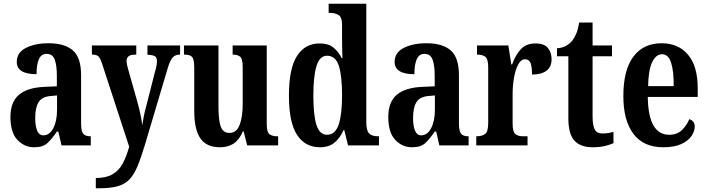

<svg xmlns="http://www.w3.org/2000/svg" viewBox="-20 -780 3796 1030"><path d="M163 10Q111 10 73.5 -29.5Q36 -69 36 -152Q36 -233 81.5 -271.5Q127 -310 218 -314L285 -317V-373Q285 -430 273.5 -460.5Q262 -491 230 -491Q201 -491 188.5 -462Q176 -433 176 -382Q70 -382 70 -448Q70 -498 119 -523Q168 -548 241 -548Q327 -548 371 -509.5Q415 -471 415 -377V-120Q415 -79 425.5 -64Q436 -49 464 -49H467V0H310L293 -74H285Q258 -34 234 -12Q210 10 163 10ZM212 -54Q246 -54 266 -92.5Q286 -131 286 -191V-268L252 -265Q205 -261 187 -232Q169 -203 169 -147Q169 -104 179.5 -79Q190 -54 212 -54Z M494 175Q550 175 584.5 154.5Q619 134 639 96Q659 58 673 7L528 -437Q518 -469 507.5 -478Q497 -487 477 -487H473V-536H711V-487H708Q680 -487 669.5 -478Q659 -469 659 -453Q659 -442 662.5 -427.5Q666 -413 671 -396L716 -237Q727 -197 734 -163.5Q741 -130 743 -108Q747 -133 751.5 -156.5Q756 -180 763 -205L812 -397Q816 -409 819 -424.5Q822 -440 822 -453Q822 -472 810.5 -478.5Q799 -485 775 -486L771 -487V-536H946V-487H944Q921 -487 907 -472.5Q893 -458 880 -415L758 -5Q737 65 718 111Q699 157 674 183Q649 209 610 219.5Q571 230 509 230H494Z M1160 10Q1088 10 1055 -37.5Q1022 -85 1022 -187V-417Q1022 -461 1011 -474Q1000 -487 970 -487H967V-536H1152V-207Q1152 -136 1164 -101.5Q1176 -67 1211 -67Q1249 -67 1265.5 -110Q1282 -153 1282 -223V-420Q1282 -465 1268 -476Q1254 -487 1231 -487H1228V-536H1411V-114Q1411 -70 1426.5 -59.5Q1442 -49 1465 -49H1472V0H1306L1287 -75H1283Q1263 -29 1233 -9.5Q1203 10 1160 10Z M1696 10Q1617 10 1573.5 -56.5Q1530 -123 1530 -267Q1530 -412 1573 -479.5Q1616 -547 1695 -547Q1741 -547 1768.5 -525Q1796 -503 1813 -468H1817Q1816 -491 1815.5 -520Q1815 -549 1815 -577V-646Q1815 -689 1795.5 -700Q1776 -711 1750 -711H1743V-760H1945V-125Q1945 -79 1960.5 -64Q1976 -49 2006 -49H2013V0H1847L1827 -82H1823Q1804 -39 1774 -14.5Q1744 10 1696 10ZM1734 -57Q1779 -57 1797 -112.5Q1815 -168 1815 -268Q1815 -371 1798 -426Q1781 -481 1734 -481Q1695 -481 1678 -426Q1661 -371 1661 -267Q1661 -161 1678 -109Q1695 -57 1734 -57Z M2190 10Q2138 10 2100.5 -29.5Q2063 -69 2063 -152Q2063 -233 2108.5 -271.5Q2154 -310 2245 -314L2312 -317V-373Q2312 -430 2300.5 -460.5Q2289 -491 2257 -491Q2228 -491 2215.5 -462Q2203 -433 2203 -382Q2097 -382 2097 -448Q2097 -498 2146 -523Q2195 -548 2268 -548Q2354 -548 2398 -509.5Q2442 -471 2442 -377V-120Q2442 -79 2452.5 -64Q2463 -49 2491 -49H2494V0H2337L2320 -74H2312Q2285 -34 2261 -12Q2237 10 2190 10ZM2239 -54Q2273 -54 2293 -92.5Q2313 -131 2313 -191V-268L2279 -265Q2232 -261 2214 -232Q2196 -203 2196 -147Q2196 -104 2206.5 -79Q2217 -54 2239 -54Z M2535 0V-49H2538Q2566 -49 2582.5 -61.5Q2599 -74 2599 -121V-419Q2599 -463 2584 -475Q2569 -487 2542 -487H2539V-536H2707L2723 -434H2727Q2746 -487 2775 -517Q2804 -547 2853 -547Q2898 -547 2918.5 -523.5Q2939 -500 2939 -462Q2939 -421 2911.5 -400.5Q2884 -380 2834 -380Q2834 -421 2826.5 -441.5Q2819 -462 2796 -462Q2775 -462 2760 -434Q2745 -406 2737.5 -363Q2730 -320 2730 -276V-116Q2730 -72 2745 -60.5Q2760 -49 2784 -49H2810V0Z M3157 10Q3096 10 3062.5 -24.5Q3029 -59 3029 -147V-478H2968V-521Q2998 -523 3018 -535Q3038 -547 3051 -563Q3062 -578 3071.5 -600Q3081 -622 3087 -659H3159V-536H3263V-478H3159V-155Q3159 -107 3170.5 -85.5Q3182 -64 3211 -64Q3244 -64 3271 -73V-12Q3257 -5 3228 2.5Q3199 10 3157 10Z M3538 10Q3432 10 3378 -62Q3324 -134 3324 -264Q3324 -405 3378 -476.5Q3432 -548 3529 -548Q3619 -548 3671 -486.5Q3723 -425 3723 -306V-260H3455Q3457 -155 3486 -106Q3515 -57 3570 -57Q3612 -57 3638 -82Q3664 -107 3678 -141Q3690 -137 3698.5 -127.5Q3707 -118 3707 -101Q3707 -77 3690 -51Q3673 -25 3635.5 -7.5Q3598 10 3538 10ZM3594 -318Q3595 -396 3580.5 -442.5Q3566 -489 3532 -489Q3498 -489 3478 -445Q3458 -401 3457 -318Z"/></svg>

Font: Noto Serif Tamil ExtraCondensed
Style: Bold
Weight: 700
Width: 2
Designer: Indian Type Foundry, Tom Grace, and the Monotype Design Team
Foundry: Monotype Imaging Inc.
Version: Version 2.004; ttfautohint (v1.8.4.7-5d5b)